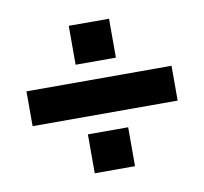

<svg xmlns="http://www.w3.org/2000/svg" viewBox="-57 -614 588 554"><g transform="rotate(-10 237.0 -337.0)"><path d="M178 -553H296V-439H178ZM25 -388H450V-286H25ZM178 -235H296V-121H178Z"/></g></svg>

Font: Mozilla Headline BETA
Style: Bold
Weight: 700
Designer: Studio DRAMA
Foundry: Studio DRAMA
Version: Version 0.100